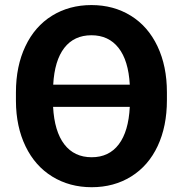

<svg xmlns="http://www.w3.org/2000/svg" viewBox="-20 -741 728 770"><path d="M43.9 0ZM649.4 -339.4Q649.4 -234.4 612.3 -155.3Q575.2 -76.2 506.1 -33.2Q437 9.8 347.7 9.8Q259.3 9.8 189.9 -32.7Q120.6 -75.2 82.5 -154.1Q44.4 -232.9 43.9 -335.4V-370.6Q43.9 -475.6 81.8 -555.4Q119.6 -635.3 188.7 -678Q257.8 -720.7 346.7 -720.7Q435.5 -720.7 504.6 -678Q573.7 -635.3 611.6 -555.4Q649.4 -475.6 649.4 -371.1ZM347.7 -110.4Q417 -110.4 456.3 -162.1Q495.6 -213.9 500.5 -312.5H192.9Q198.2 -213.9 238 -162.1Q277.8 -110.4 347.7 -110.4ZM346.7 -599.6Q277.3 -599.6 238 -549.1Q198.7 -498.5 193.4 -401.4H500.5Q495.1 -498.5 455.3 -549.1Q415.5 -599.6 346.7 -599.6Z"/></svg>

Font: Roboto
Style: Bold
Weight: 700
Designer: Google
Version: Version 2.134; 2016; ttfautohint (v1.6)